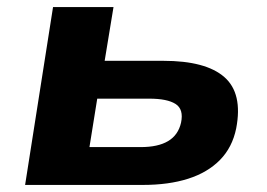

<svg xmlns="http://www.w3.org/2000/svg" viewBox="-20 -523 756 543"><path d="M51 0 130 -503H301L276 -351H442Q562 -351 614.5 -305Q667 -259 648 -160Q637 -106 602 -70.5Q567 -35 512 -17.5Q457 0 384 0ZM233 -107H378Q427 -107 455.5 -124Q484 -141 492 -176Q500 -214 476.5 -229Q453 -244 402 -244H255Z"/></svg>

Font: Nunito Sans 7pt SemiExpanded ExtraBold
Style: Italic
Weight: 800
Width: 6
Italic angle: -9°
Designer: Vernon Adams
Foundry: Vernon Adams
Version: Version 3.101;gftools[0.9.27]